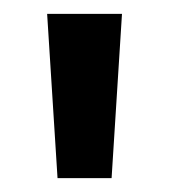

<svg xmlns="http://www.w3.org/2000/svg" viewBox="-20 -823 244 277"><path d="M48 -803H156L141 -566H63Z"/></svg>

Font: Moderustic Med
Style: Regular
Weight: 500
Designer: Tural Alisoy
Foundry: TAFT Foundry
Version: Version 2.110